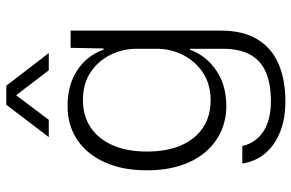

<svg xmlns="http://www.w3.org/2000/svg" viewBox="-182 -588 947 624"><g transform="rotate(-90 292.0 -276.5)"><path d="M274 177Q218 177 175 160Q132 143 105.5 112Q79 81 72 37H129Q135 65 154 86.5Q173 108 203.5 119Q234 130 274 130Q331 130 369 113.5Q407 97 426 62.5Q445 28 445 -27V-133H442Q423 -81 375 -48Q327 -15 259 -15Q213 -15 174.5 -33Q136 -51 108 -84.5Q80 -118 65 -165.5Q50 -213 50 -273Q50 -353 76.5 -411Q103 -469 150 -500Q197 -531 259 -531Q327 -531 375 -499.5Q423 -468 442 -414H446L448 -521H504V-33Q504 39 476 85.5Q448 132 396.5 154.5Q345 177 274 177ZM277 -66Q330 -66 367.5 -91Q405 -116 425 -156Q445 -196 445 -242V-306Q445 -352 425 -392Q405 -432 368 -456.5Q331 -481 278 -481Q227 -481 189.5 -456Q152 -431 131.5 -384.5Q111 -338 111 -273Q111 -208 131 -162Q151 -116 188.5 -91Q226 -66 277 -66ZM158 -592 263 -730H325L431 -592H375L294 -698L214 -592Z"/></g></svg>

Font: Mona Sans Light
Style: Regular
Weight: 300
Designer: Deni Anggara
Foundry: GitHub
Version: Version 2.000